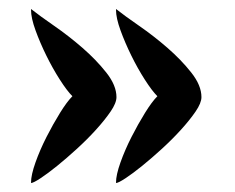

<svg xmlns="http://www.w3.org/2000/svg" viewBox="-20 -461 523 427"><path d="M49 -54Q49 -55 49 -55Q49 -72 59 -100Q69 -128 83.5 -156.5Q98 -185 113.5 -210Q129 -235 141 -247Q129 -259 113 -284Q97 -309 83 -337.5Q69 -366 59 -393.5Q49 -421 49 -439V-441Q68 -426 100.5 -403.5Q133 -381 163.5 -354.5Q194 -328 216.5 -299.5Q239 -271 239 -245Q239 -232 226 -213Q213 -194 193.5 -172.5Q174 -151 151 -130Q128 -109 107 -92Q86 -75 70 -64.5Q54 -54 49 -54ZM238 -54Q238 -55 238 -55Q238 -72 248 -100Q258 -128 272.5 -156.5Q287 -185 302.5 -210Q318 -235 330 -247Q318 -259 302 -284Q286 -309 272 -337.5Q258 -366 248 -393.5Q238 -421 238 -439V-441Q257 -426 289.5 -403.5Q322 -381 352.5 -354.5Q383 -328 405.5 -299.5Q428 -271 428 -245Q428 -232 415 -213Q402 -194 382.5 -172.5Q363 -151 340 -130Q317 -109 296 -92Q275 -75 259 -64.5Q243 -54 238 -54Z"/></svg>

Font: Gloria
Style: Regular
Weight: 400
Designer: Peter Wiegel
Foundry: Peter Wiegel
Version: Version 1.000